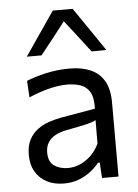

<svg xmlns="http://www.w3.org/2000/svg" viewBox="-55 -819 628 871"><g transform="rotate(-5 259.0 -383.0)"><path d="M202 10Q157.5 10 124 -7.2Q90.5 -24.5 71.8 -56.5Q53 -88.5 53 -133.5Q53 -174 67.5 -201.8Q82 -229.5 105.5 -247Q129 -264.5 157.5 -274.2Q186 -284 214.5 -289L370 -316Q372 -366.5 356.8 -392.2Q341.5 -418 314 -427Q286.5 -436 253 -436Q236 -436 216.5 -433.5Q197 -431 175.2 -425.8Q153.5 -420.5 129.5 -412.5Q105.5 -404.5 79 -393L74.5 -468.5Q92.5 -476 115.2 -483Q138 -490 163.8 -495.8Q189.5 -501.5 216.5 -504.5Q243.5 -507.5 271 -507.5Q326.5 -507.5 366.8 -490Q407 -472.5 428.5 -435Q450 -397.5 450 -337Q450 -314 450 -278.5Q450 -243 450 -211V-146.5Q450 -112.5 450 -77.2Q450 -42 450 0H375L370.5 -70.5H362.5Q347 -50.5 323.5 -32Q300 -13.5 269.2 -1.8Q238.5 10 202 10ZM226 -58.5Q252.5 -58.5 279 -69.5Q305.5 -80.5 328.8 -102.2Q352 -124 368 -157L368.5 -264Q360.5 -259.5 347.2 -255Q334 -250.5 307.8 -244.8Q281.5 -239 235 -230.5Q206.5 -225.5 184.5 -214.2Q162.5 -203 149.8 -183.8Q137 -164.5 137 -137Q137 -94 162.8 -76.2Q188.5 -58.5 226 -58.5ZM378 -576Q347 -617 316 -656.8Q285 -696.5 253 -737.5H275Q243.5 -696.5 212.8 -657.2Q182 -618 150 -578H83Q116.5 -627 150.5 -676.8Q184.5 -726.5 218.5 -776H309Q343 -726.5 377 -676.8Q411 -627 445 -577Z"/></g></svg>

Font: Commissioner Thin
Style: Regular
Weight: 400
Version: Version 1.000